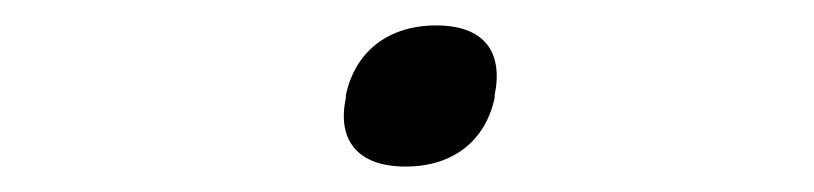

<svg xmlns="http://www.w3.org/2000/svg" viewBox="-20 -122 640 151"><path d="M252 -47V-45C245 -12 261 9 299 9C337 9 362 -12 369 -45V-47C376 -81 361 -102 323 -102C285 -102 259 -81 252 -47Z"/></svg>

Font: LT Wave Mono
Style: Italic
Weight: 400
Designer: Daniel Lyons
Version: Version 2.5 (Glyphs App)